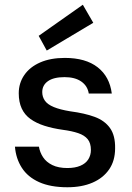

<svg xmlns="http://www.w3.org/2000/svg" viewBox="-20 -777 557 809"><path d="M264 12Q193 12 145 -9.5Q97 -31 72 -70Q47 -109 43 -159H144Q148 -135 161.5 -114.5Q175 -94 200.5 -81.5Q226 -69 264 -69Q296 -69 318.5 -78.5Q341 -88 352 -105.5Q363 -123 363 -145Q363 -174 349.5 -190.5Q336 -207 309.5 -216Q283 -225 245 -230Q202 -236 167.5 -247Q133 -258 108.5 -275.5Q84 -293 71.5 -320Q59 -347 59 -384Q59 -427 82.5 -461Q106 -495 149.5 -514Q193 -533 253 -533Q341 -533 391.5 -493.5Q442 -454 451 -383H354Q349 -415 322.5 -433.5Q296 -452 252 -452Q206 -452 182 -435Q158 -418 158 -389Q158 -369 169 -353Q180 -337 206.5 -326Q233 -315 276 -308Q337 -300 379 -284.5Q421 -269 443.5 -237.5Q466 -206 465 -152Q465 -100 440 -63.5Q415 -27 370 -7.5Q325 12 264 12ZM177 -564 143 -626 329 -757 373 -681Z"/></svg>

Font: DM Sans 10pt Medium
Style: Regular
Weight: 500
Version: Version 4.004;gftools[0.9.30]